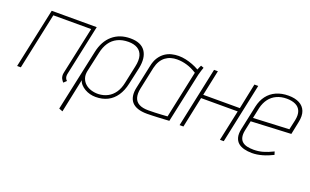

<svg xmlns="http://www.w3.org/2000/svg" viewBox="-81 -902 2432 1507"><g transform="rotate(20 1135.0 -148.5)"><path d="M430 -74 521 -500H145L38 0H69L169 -471H485L401 -79Q397 -62 398.5 -49Q400 -36 404.5 -27Q409 -18 414 -11.5Q419 -5 423 -1L446 -23Q436 -31 431.5 -44Q427 -57 430 -74Z M912 -171 943 -311Q962 -403 926 -455.5Q890 -508 801 -508Q712 -508 652.5 -457Q593 -406 573 -311L463 201L494 213L553 -69Q558 -50 572.5 -34Q587 -18 607.5 -6Q628 6 651.5 12Q675 18 699 18Q755 18 798 -3.5Q841 -25 870 -67.5Q899 -110 912 -171ZM911 -314 879 -164Q869 -116 846 -82.5Q823 -49 789 -31Q755 -13 713 -11Q682 -10 653 -18.5Q624 -27 603 -45Q582 -63 572.5 -90Q563 -117 570 -151L606 -314Q617 -367 641.5 -403Q666 -439 705 -458Q744 -477 796 -477Q842 -477 872 -459Q902 -441 912.5 -405Q923 -369 911 -314Z M1418 -487 1394 -496Q1392 -492 1386 -479.5Q1380 -467 1377 -458Q1351 -473 1322 -484Q1293 -495 1263.5 -501.5Q1234 -508 1204 -508Q1175 -508 1146 -501Q1117 -494 1091.5 -476.5Q1066 -459 1046.5 -429.5Q1027 -400 1018 -354L977 -162Q968 -122 973 -91Q978 -60 996 -39Q1014 -18 1046 -7Q1078 4 1124 4Q1144 4 1168.5 3Q1193 2 1217.5 1Q1242 0 1263 -1.5Q1284 -3 1296.5 -3.5Q1309 -4 1308 -4L1398 -423Q1403 -444 1409 -461Q1415 -478 1418 -487ZM1008 -163 1048 -351Q1056 -385 1070.5 -409Q1085 -433 1105.5 -448.5Q1126 -464 1150.5 -471Q1175 -478 1201 -478Q1223 -478 1243 -475Q1263 -472 1283.5 -466Q1304 -460 1324.5 -450.5Q1345 -441 1367 -427L1283 -32Q1284 -32 1269 -31Q1254 -30 1230 -28.5Q1206 -27 1178 -26Q1150 -25 1124 -25Q1076 -25 1047 -40.5Q1018 -56 1008.5 -87Q999 -118 1008 -163Z M1794 -287H1488L1533 -500H1501L1395 0H1427L1481 -257H1787L1732 0H1764L1870 -500H1838Z M1891 -133 1909 -219 2243 -235 2265 -342Q2277 -398 2262.5 -435Q2248 -472 2211.5 -491Q2175 -510 2121 -510Q2063 -510 2018.5 -490Q1974 -470 1945 -432Q1916 -394 1904 -339L1861 -137Q1852 -95 1859.5 -66.5Q1867 -38 1886.5 -21Q1906 -4 1936 4Q1966 12 2003 12Q2043 12 2087.5 -0.5Q2132 -13 2175 -35L2167 -61Q2121 -38 2083.5 -27.5Q2046 -17 2006 -17Q1976 -17 1952 -22.5Q1928 -28 1912 -41.5Q1896 -55 1890.5 -78Q1885 -101 1891 -133ZM2234 -345 2216 -264 1917 -250 1936 -340Q1947 -385 1971 -417Q1995 -449 2032 -466Q2069 -483 2115 -483Q2159 -483 2189.5 -468.5Q2220 -454 2232 -423.5Q2244 -393 2234 -345Z"/></g></svg>

Font: Advent Pro ExtraLight
Style: Italic
Weight: 250
Italic angle: -12°
Version: Version 3.000